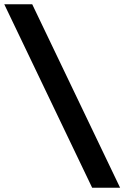

<svg xmlns="http://www.w3.org/2000/svg" viewBox="-38 -880 583 900"><path d="M525 0 113 -860H-18L394 0Z"/></svg>

Font: Spartan
Style: Bold
Weight: 700
Designer: Matt Bailey, Mirko Velimirovic
Foundry: Matt Bailey
Version: Version 1.003